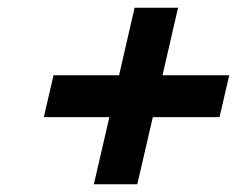

<svg xmlns="http://www.w3.org/2000/svg" viewBox="-20 -530 611 495"><path d="M118 -336H287L327 -510H439L399 -336H571L546 -228H374L334 -55H222L262 -228H93Z"/></svg>

Font: Panefresco 750wt
Style: Italic
Weight: 750
Foundry: Campivisivi & Chank Co
Version: Version 1.000